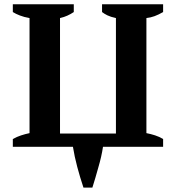

<svg xmlns="http://www.w3.org/2000/svg" viewBox="-20 -682 818 892"><path d="M322.8 -626Q308.1 -616.2 293 -609.4Q277.8 -602.5 258.8 -598.1V-61.5H518.6V-598.1Q493.7 -603.5 478.8 -610.8Q463.9 -618.2 454.1 -626V-662.1H737.8V-626Q716.8 -613.8 698 -606.9Q679.2 -600.1 660.2 -598.1V-63.5Q680.7 -59.6 700.4 -53.2Q720.2 -46.9 737.8 -36.1V0H458.5Q455.1 22.9 449.7 46.6Q444.3 70.3 437 95.2Q430.2 120.6 423.1 144Q416 167.5 409.2 189.5H367.7Q351.6 141.1 338.9 93.5Q326.2 45.9 318.8 0H39.6V-36.1Q57.6 -46.4 77.9 -53Q98.1 -59.6 117.2 -63.5V-598.1Q91.8 -602.5 72.8 -609.9Q53.7 -617.2 39.6 -626V-662.1H322.8Z"/></svg>

Font: PT Astra Serif
Style: Bold
Weight: 700
Designer: A.Korolkova, I. Chaeva
Foundry: ParaType Ltd
Version: Version 1.002